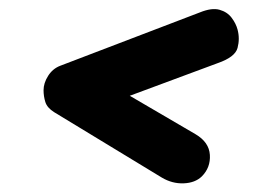

<svg xmlns="http://www.w3.org/2000/svg" viewBox="-20 -551 582 432"><path d="M434 -154Q419 -139.5 393.2 -138.5Q367.5 -137.5 344 -151.5L102 -298.5Q86 -308.5 82 -321.5Q78 -334.5 78 -348Q78 -364 88.2 -380.2Q98.5 -396.5 115.5 -403L429.5 -523Q456.5 -534 474 -529Q491.5 -524 501.2 -511Q511 -498 514.5 -484.5Q520 -464 514.5 -443.2Q509 -422.5 470 -409L272 -335.5L420 -249Q450.5 -231 452.2 -202.5Q454 -174 434 -154Z"/></svg>

Font: Edu AU VIC WA NT Hand
Style: Bold
Weight: 700
Version: Version 1.001